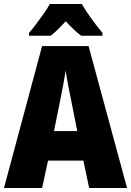

<svg xmlns="http://www.w3.org/2000/svg" viewBox="-20 -947 660 967"><path d="M429 0 400 -138H222L192 0H0L192 -715H426L620 0ZM340 -434Q332 -471 323.5 -515.5Q315 -560 311 -592Q306 -561 298 -517.5Q290 -474 282 -436L252 -287H369ZM392 -927Q411 -894 439 -855Q467 -816 496 -781V-767H389Q371 -780 352 -798Q333 -816 311 -840Q288 -815 269.5 -797Q251 -779 235 -767H126V-781Q141 -798 161.5 -825Q182 -852 201.5 -880Q221 -908 231 -927Z"/></svg>

Font: Noto Sans Gujarati UI Condensed Black
Style: Regular
Weight: 900
Width: 3
Designer: Jelle Bosma - Monotype Design Team, Universal Thirst
Foundry: Monotype Imaging Inc.
Version: Version 2.106; ttfautohint (v1.8.4.7-5d5b)